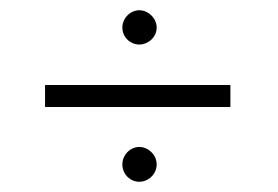

<svg xmlns="http://www.w3.org/2000/svg" viewBox="-20 -418 543 375"><path d="M219 -364C219 -345 235 -331 252 -331C269 -331 286 -345 286 -364C286 -383 269 -398 252 -398C235 -398 219 -383 219 -364ZM68 -252V-209H430V-252ZM219 -97C219 -77 235 -63 252 -63C269 -63 286 -77 286 -97C286 -116 269 -131 252 -131C235 -131 219 -116 219 -97Z"/></svg>

Font: Sulaf Light
Style: Regular
Weight: 300
Designer: Bandar Raffah (Arabic) and Santiago Orozco (Latin)
Foundry: Caramella and Typemade
Version: Version 1.005;PS 001.005;hotconv 1.0.88;makeotf.lib2.5.64775